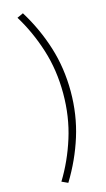

<svg xmlns="http://www.w3.org/2000/svg" viewBox="-150 -795 613 1109"><g transform="rotate(-15 156.0 -240.0)"><path d="M217 -240Q217 -380 178 -503Q139 -626 75 -730L112 -747Q183 -632 222.5 -506Q262 -380 262 -240ZM112 267 75 250Q139 146 178 22.5Q217 -101 217 -240H262Q262 -101 222.5 25Q183 151 112 267Z"/></g></svg>

Font: Brygada 1918
Style: Regular
Weight: 400
Designer: Mateusz Machalski | Borys Kosmynka | Przemek Hoffer
Foundry: NIEPODLEGLA 2018
Version: Version 3.006